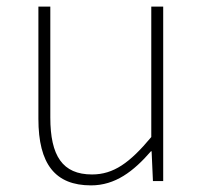

<svg xmlns="http://www.w3.org/2000/svg" viewBox="-20 -547 617 580"><path d="M255 13C328 13 383 -29 436 -90H438L442 0H473V-527H437V-133C372 -55 323 -20 258 -20C169 -20 132 -76 132 -192V-527H96V-188C96 -51 147 13 255 13Z"/></svg>

Font: Noto Sans T Chinese Thin
Style: Regular
Weight: 100
Designer: Ryoko NISHIZUKA (kana & ideographs); Paul D. Hunt (Latin, Greek & Cyrillic); Wenlong ZHANG (bopomofo); Sandoll Communica
Foundry: Adobe Systems Incorporated
Version: Version 1.000;PS 1;hotconv 1.0.78;makeotf.lib2.5.61930